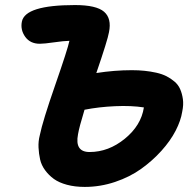

<svg xmlns="http://www.w3.org/2000/svg" viewBox="-20 -734 771 763"><path d="M316.9 8.8Q277.3 8.8 245.8 0.2Q214.4 -8.3 194.1 -22.9Q173.8 -37.6 159.2 -57.6Q144.5 -77.6 139.4 -100.3Q134.3 -123 133.1 -147.7Q131.8 -172.4 138.2 -196.8Q149.4 -252.4 199.2 -395.5Q249 -538.6 255.9 -571.8Q232.9 -571.3 194.3 -565.7Q155.8 -560.1 138.2 -560.1Q100.1 -560.1 80.3 -587.6Q60.5 -615.2 66.9 -647.9Q79.6 -713.9 277.8 -713.9Q362.8 -713.9 393.6 -687.3Q424.3 -660.6 413.1 -606Q407.7 -574.7 362.8 -443.8Q435.1 -455.1 503.9 -455.1Q531.2 -455.1 554.7 -452.6Q578.1 -450.2 601.1 -445.1Q624 -439.9 641.4 -431.2Q658.7 -422.4 673.6 -409.7Q688.5 -397 696 -379.6Q703.6 -362.3 706.8 -340.1Q710 -317.9 704.1 -290Q698.7 -254.9 678 -214.6Q657.2 -174.3 621.6 -134.8Q585.9 -95.2 541 -63Q496.1 -30.8 437.3 -11Q378.4 8.8 316.9 8.8ZM290 -200.2Q276.4 -129.9 335.9 -129.9Q411.6 -129.9 476.3 -182.9Q541 -235.8 551.8 -307.1Q502 -314.9 437.3 -312Q372.6 -309.1 315.9 -297.9Q294.4 -227.5 290 -200.2Z"/></svg>

Font: Shantell Sans Normal
Style: Bold Italic
Weight: 700
Italic angle: -11.31°
Designer: Stephen Nixon, Anya Danilova, Shantell Martin
Foundry: Arrow Type
Version: Version 1.006;[559af2be0]